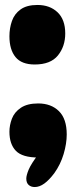

<svg xmlns="http://www.w3.org/2000/svg" viewBox="-20 -645 306 774"><path d="M131 -625Q181 -625 212 -595.5Q243 -566 243 -510Q243 -458 213.5 -421.5Q184 -385 120 -385Q67 -385 42.5 -415Q18 -445 18 -499Q18 -531 28 -560Q38 -589 63 -607Q88 -625 131 -625ZM135 -10Q70 -10 44 -37Q18 -64 18 -114Q18 -140 28 -166.5Q38 -193 64 -210.5Q90 -228 134 -228Q186 -228 217.5 -197Q249 -166 249 -103Q249 -66 236.5 -24Q224 18 199 53Q178 81 158.5 95Q139 109 120 109Q105 109 95.5 100.5Q86 92 86 75Q86 62 95.5 39Q105 16 136 -25Z"/></svg>

Font: DynaPuff SemiBold
Style: Regular
Weight: 600
Designer: Toshi Omagari, Jennifer Daniel
Foundry: Google Fonts
Version: Version 2.000